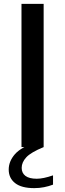

<svg xmlns="http://www.w3.org/2000/svg" viewBox="-20 -760 336 992"><path d="M91 0V-740H205.5V0ZM157 212Q91 212 58 186Q25 160 25 116Q25 73.5 57.2 36.5Q89.5 -0.5 176 -30L205.5 0Q139.5 27 115.8 52.8Q92 78.5 92 107.5Q92 134 111.5 148.8Q131 163.5 170 163.5Q203.5 163.5 254 146V194Q231.5 202.5 207.5 207.2Q183.5 212 157 212Z"/></svg>

Font: Encode Sans Exp Md
Style: Regular
Weight: 500
Width: 7
Designer: Multiple Designers
Foundry: Impallari Type
Version: Version 3.002; ttfautohint (v1.8.3) -l 8 -r 50 -G 200 -x 14 